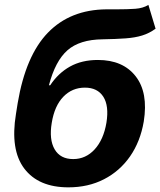

<svg xmlns="http://www.w3.org/2000/svg" viewBox="-20 -766 665 796"><path d="M595.2 -745.7 625 -647Q598.7 -627.8 569.2 -618.8Q539.8 -609.7 500.5 -606.9Q461.3 -604 405.2 -603Q310 -601.9 259.6 -557.5Q209.2 -513.1 182.9 -412.6H188.2Q221.2 -462.7 270.2 -490.1Q319.2 -517.4 385.7 -517.4Q489.7 -517.4 542.4 -449.8Q595.2 -382.1 576 -262.1Q561.8 -179 519.2 -117.7Q476.6 -56.5 411.2 -22.9Q345.9 10.7 263.5 10.7Q139.6 10.7 80.6 -67.3Q21.7 -145.2 46.2 -293.7L53.3 -338.4Q86.6 -535.9 179 -630.9Q271.3 -725.9 420.8 -727.3Q432.5 -727.3 443.5 -727.3Q454.5 -727.3 464.8 -727.3Q508.5 -727.3 540.8 -729.6Q573.2 -731.9 595.2 -745.7ZM283.4 -106.5Q335.6 -106.5 372.5 -146.8Q409.4 -187.1 421.2 -257.1Q432.5 -327.1 408.4 -364.9Q384.2 -402.7 332 -402.7Q279.1 -402.7 242.5 -364.9Q206 -327.1 194.6 -257.1Q182.9 -187.5 206.5 -147Q230.1 -106.5 283.4 -106.5Z"/></svg>

Font: Inter UI
Style: Bold Italic
Weight: 700
Italic angle: 9.39999°
Designer: Rasmus Andersson
Foundry: rsms
Version: 3.2;8d6f07862